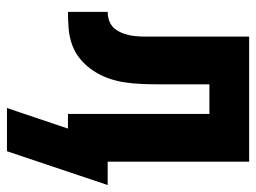

<svg xmlns="http://www.w3.org/2000/svg" viewBox="-112 -448 735 551"><g transform="rotate(90 255.5 -172.5)"><path d="M414 175H290L349 0H307V-406H222V-261Q222 -237 221 -212.5Q220 -188 216.5 -164Q213 -140 205 -117Q197 -94 183.5 -73.5Q170 -53 151.5 -37Q133 -21 110 -12.5Q87 -4 62.5 -2Q38 0 14 0V-114Q29 -114 42.5 -119.5Q56 -125 64.5 -137Q73 -149 77.5 -163Q82 -177 83.5 -191.5Q85 -206 85 -220.5Q85 -235 85 -249Q85 -251 85 -252.5Q85 -254 85 -255V-258Q85 -259 85 -259.5Q85 -260 85 -261V-520H444V-114H511Z"/></g></svg>

Font: Iosevka SS04 Heavy
Style: Regular
Weight: 900
Monospace: yes
Designer: Belleve Invis
Foundry: Belleve Invis
Version: Version 19.0.0; ttfautohint (v1.8.4)